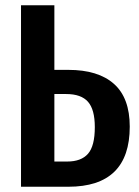

<svg xmlns="http://www.w3.org/2000/svg" viewBox="-20 -711 529 731"><path d="M474 -229Q474 0 240 0H60V-691H187V-445H240Q354 -445 414 -391.5Q474 -338 474 -229ZM341 -227Q341 -294 315 -323.5Q289 -353 232 -353H187V-96H236Q289 -96 315 -125.5Q341 -155 341 -227Z"/></svg>

Font: Fira Sans Extra Condensed Medium
Style: Regular
Weight: 500
Width: 1
Designer: Carrois Corporate & Edenspiekermann AG
Foundry: Carrois Corporate GbR & Edenspiekermann AG
Version: Version 4.203